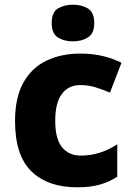

<svg xmlns="http://www.w3.org/2000/svg" viewBox="-20 -787 566 817"><path d="M308 10Q184 10 114 -57.5Q44 -125 44 -272Q44 -372 79.5 -435.5Q115 -499 178 -529Q241 -559 322 -559Q376 -559 419.5 -548Q463 -537 497 -520L448 -393Q413 -408 383 -416.5Q353 -425 322 -425Q271 -425 243 -387Q215 -349 215 -273Q215 -196 244 -160.5Q273 -125 323 -125Q367 -125 405.5 -137.5Q444 -150 479 -173V-35Q445 -13 405 -1.5Q365 10 308 10ZM290 -767Q327 -767 354 -751Q381 -735 381 -689Q381 -644 354 -627.5Q327 -611 290 -611Q253 -611 226.5 -627.5Q200 -644 200 -689Q200 -735 226.5 -751Q253 -767 290 -767Z"/></svg>

Font: Noto Sans ExtraBold
Style: Regular
Weight: 800
Designer: Monotype Design Team
Foundry: Monotype Imaging Inc.
Version: Version 2.007